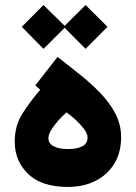

<svg xmlns="http://www.w3.org/2000/svg" viewBox="-20 -739 536 757"><path d="M138.7 -385.3 119.1 -402.3 207 -514.6Q250 -481 293.9 -446Q337.9 -411.1 375 -372.8Q412.1 -334.5 434.8 -291.3Q457.5 -248 457.5 -198.7Q457.5 -137.2 430.4 -93.3Q403.3 -49.3 356 -25.6Q308.6 -2 248 -2Q144 -2 91.1 -53Q38.1 -104 38.1 -180.7Q38.1 -243.2 67.9 -290.3Q97.7 -337.4 138.7 -385.3ZM325.2 -197.3Q325.2 -211.4 311.8 -229.7Q298.3 -248 279.1 -265.9Q259.8 -283.7 242.2 -295.9Q227.5 -283.2 210.9 -264.9Q194.3 -246.6 182.6 -227.8Q170.9 -209 170.9 -194.3Q170.9 -172.9 192.1 -162.1Q213.4 -151.4 247.6 -151.4Q284.7 -151.4 304.9 -162.4Q325.2 -173.3 325.2 -197.3ZM151.4 -719.2 234.9 -637.2 317.4 -719.2 403.8 -633.3 317.4 -546.4 234.9 -629.4 151.4 -546.4 65.9 -633.3Z"/></svg>

Font: Vazirmatn UI Black
Style: Regular
Weight: 900
Designer: Saber Rastikerdar
Foundry: Saber Rastikerdar
Version: Version 33.003